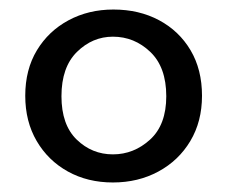

<svg xmlns="http://www.w3.org/2000/svg" viewBox="-20 -729 477 403"><path d="M217 -346Q164 -346 122.5 -369Q81 -392 57 -433Q33 -474 33 -528Q33 -583 57.5 -623.5Q82 -664 124 -686.5Q166 -709 218 -709Q272 -709 314 -686.5Q356 -664 380 -623.5Q404 -583 404 -528Q404 -474 379.5 -433Q355 -392 312.5 -369Q270 -346 217 -346ZM217 -405Q261 -405 295 -436Q329 -467 329 -527Q329 -588 295.5 -620Q262 -652 217 -652Q174 -652 141.5 -620Q109 -588 109 -527Q109 -467 141 -436Q173 -405 217 -405Z"/></svg>

Font: Parkinsans Light
Style: Regular
Weight: 400
Version: Version 1.000